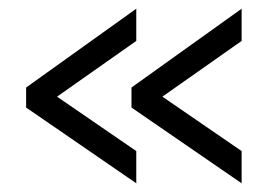

<svg xmlns="http://www.w3.org/2000/svg" viewBox="-20 -481 636 441"><path d="M40 -280 293 -461V-387L111 -259L293 -134V-60L40 -234ZM282 -280 535 -461V-387L353 -259L535 -134V-60L282 -234Z"/></svg>

Font: Raleway-v4020 Medium
Style: Regular
Weight: 500
Designer: Matt McInerney, Pablo Impallari, Rodrigo Fuenzalida
Foundry: Matt McInerney, Pablo Impallari, Rodrigo Fuenzalida
Version: Version 4.020;PS 004.020;hotconv 1.0.88;makeotf.lib2.5.64775